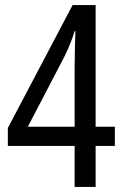

<svg xmlns="http://www.w3.org/2000/svg" viewBox="-20 -739 493 759"><path d="M275 -162V0H358V-162H434V-238H358V-719H267L11 -233V-162ZM275 -238H90L235 -516C252 -551 266 -585 275 -616H278C277 -580 275 -522 275 -473Z"/></svg>

Font: Noto Sans Gurmukhi UI Condensed
Style: Regular
Weight: 400
Width: 3
Designer: Jelle Bosma - Monotype Design Team
Foundry: Monotype Imaging Inc.
Version: Version 2.004